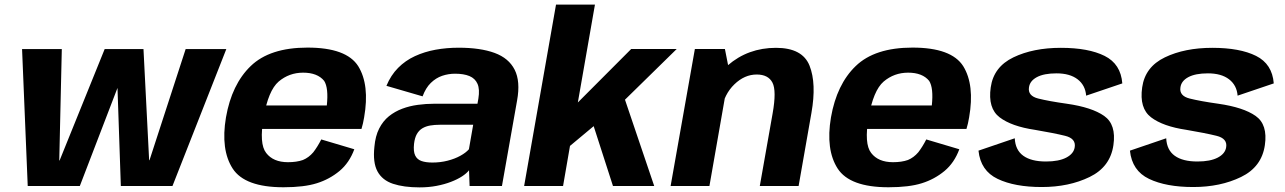

<svg xmlns="http://www.w3.org/2000/svg" viewBox="-20 -805 5563 831"><path d="M100 0H325.5L488.5 -424.5L503 0H726.5L959.5 -592.5H783.5L627 -111.5H625.5L601 -592.5H433L238 -110.5H236.5L247.5 -592.5H75.5Z M1207 5.5 1226.5 -103Q1162.5 -103 1132 -143Q1101 -182.5 1121 -296.5Q1141 -413 1186 -452Q1231.5 -490.5 1292 -490.5Q1354 -490.5 1383 -455Q1402.5 -424.5 1394.5 -348.5H1115L1097 -247H1544.5Q1551.5 -269.5 1556 -297Q1580.5 -437.5 1530.5 -518.5Q1479.5 -599 1311 -599Q1147.5 -599 1065 -519Q983 -440 958 -297Q934.5 -157 987 -75.5Q1039.5 5.5 1207 5.5ZM1226.5 -103 1207 5.5Q1296.5 5.5 1351.5 -12Q1406 -29 1449.5 -65Q1492 -100.5 1513.5 -159L1370.5 -201.5Q1354.5 -170 1336 -146Q1316.5 -123 1291 -112.5Q1264 -103 1226.5 -103Z M1796 6Q1835 6 1869.2 -0.5Q1903.5 -7 1931.5 -17.8Q1959.5 -28.5 1979.5 -41.5Q1999.5 -54.5 2010 -68L2012.5 0H2152.5L2218 -370Q2233 -453 2207.5 -503.2Q2182 -553.5 2120.5 -576Q2059 -598.5 1965 -598.5Q1913 -598.5 1865 -589.8Q1817 -581 1775.8 -562Q1734.5 -543 1703 -511.2Q1671.5 -479.5 1652.5 -433.5L1809 -388Q1822.5 -424.5 1844.5 -446Q1866.5 -467.5 1893.5 -476.8Q1920.5 -486 1949.5 -486Q1987 -486 2011.8 -475.8Q2036.5 -465.5 2046.8 -442Q2057 -418.5 2050.5 -378.5L2046.5 -356H1859Q1824 -356 1788.5 -351.2Q1753 -346.5 1721 -334.5Q1689 -322.5 1663.2 -301.8Q1637.5 -281 1621 -248.5Q1604.5 -216 1600.5 -170Q1593 -101.5 1613.8 -63.2Q1634.5 -25 1681 -9.5Q1727.5 6 1796 6ZM1851.5 -101.5Q1823.5 -101.5 1804.5 -108Q1785.5 -114.5 1777 -132Q1768.5 -149.5 1772 -182.5Q1775 -208.5 1784.2 -224.8Q1793.5 -241 1808.2 -249.8Q1823 -258.5 1842 -261.8Q1861 -265 1883 -265H2028L2009.5 -159Q1996.5 -144 1972.5 -130.8Q1948.5 -117.5 1917.2 -109.5Q1886 -101.5 1851.5 -101.5Z M2248.5 0H2417L2447 -173.5L2549.5 -259L2633 0H2811.5L2685 -373.5L2909 -593H2712L2481 -361.5L2555 -785H2386.5Z M2882.5 0H3050.5L3137 -494L3117.5 -593H2987.5ZM3268.5 0H3436.5L3492 -316.5Q3514.5 -443.5 3483.8 -520.8Q3453 -598 3338.5 -598Q3217.5 -598 3129.5 -521.8Q3041.5 -445.5 3027.5 -367L3102.5 -329.5Q3114.5 -397.5 3158.5 -440Q3202.5 -482.5 3255 -482.5Q3305 -482.5 3323.2 -447.5Q3341.5 -412.5 3324 -314Z M3825.5 5.5 3845 -103Q3781 -103 3750.5 -143Q3719.5 -182.5 3739.5 -296.5Q3759.5 -413 3804.5 -452Q3850 -490.5 3910.5 -490.5Q3972.5 -490.5 4001.5 -455Q4021 -424.5 4013 -348.5H3733.5L3715.5 -247H4163Q4170 -269.5 4174.5 -297Q4199 -437.5 4149 -518.5Q4098 -599 3929.5 -599Q3766 -599 3683.5 -519Q3601.5 -440 3576.5 -297Q3553 -157 3605.5 -75.5Q3658 5.5 3825.5 5.5ZM3845 -103 3825.5 5.5Q3915 5.5 3970 -12Q4024.5 -29 4068 -65Q4110.5 -100.5 4132 -159L3989 -201.5Q3973 -170 3954.5 -146Q3935 -123 3909.5 -112.5Q3882.5 -103 3845 -103Z M4489 4.5Q4606.5 4.5 4696 -39Q4785.5 -82.5 4799 -177Q4812 -266 4759 -303.2Q4706 -340.5 4597.5 -356Q4519.5 -367 4473.8 -378.5Q4428 -390 4433.5 -426.5Q4437 -454.5 4467.5 -471Q4498 -487.5 4552.5 -487.5Q4610.5 -487.5 4644 -461.8Q4677.5 -436 4681 -391L4837.5 -444Q4831 -528 4761 -563Q4691 -598 4571.5 -598Q4452 -598 4366.2 -556.8Q4280.5 -515.5 4268 -427Q4255 -336.5 4306.5 -297.2Q4358 -258 4459.5 -243Q4542 -229 4589.8 -217.2Q4637.5 -205.5 4631.5 -168Q4627.5 -140 4595.2 -123Q4563 -106 4507 -106Q4443.5 -106 4409 -130.8Q4374.5 -155.5 4372 -206.5L4215 -153Q4224 -66 4297.8 -30.8Q4371.5 4.5 4489 4.5Z M5144.5 4.5Q5262 4.5 5351.5 -39Q5441 -82.5 5454.5 -177Q5467.5 -266 5414.5 -303.2Q5361.5 -340.5 5253 -356Q5175 -367 5129.2 -378.5Q5083.5 -390 5089 -426.5Q5092.5 -454.5 5123 -471Q5153.5 -487.5 5208 -487.5Q5266 -487.5 5299.5 -461.8Q5333 -436 5336.5 -391L5493 -444Q5486.5 -528 5416.5 -563Q5346.5 -598 5227 -598Q5107.5 -598 5021.8 -556.8Q4936 -515.5 4923.5 -427Q4910.5 -336.5 4962 -297.2Q5013.5 -258 5115 -243Q5197.5 -229 5245.2 -217.2Q5293 -205.5 5287 -168Q5283 -140 5250.8 -123Q5218.5 -106 5162.5 -106Q5099 -106 5064.5 -130.8Q5030 -155.5 5027.5 -206.5L4870.5 -153Q4879.5 -66 4953.2 -30.8Q5027 4.5 5144.5 4.5Z"/></svg>

Font: Anybody
Style: Bold Italic
Weight: 700
Italic angle: -10°
Designer: Tyler Finck
Foundry: Etcetera Type Company
Version: Version 1.113;gftools[0.9.25]